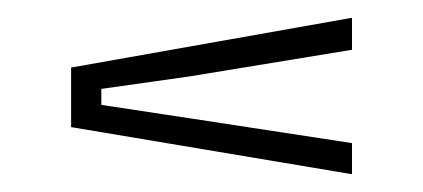

<svg xmlns="http://www.w3.org/2000/svg" viewBox="-20 -510 476 216"><path d="M376 -314 60 -367V-434L376 -490V-454L193 -424L94 -410V-392L193 -377L376 -349Z"/></svg>

Font: Big Shoulders Text SC Thin
Style: Regular
Weight: 100
Designer: Patric King
Foundry: XO Type Co
Version: Version 2.002